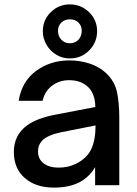

<svg xmlns="http://www.w3.org/2000/svg" viewBox="-20 -843 624 874"><path d="M43 -151Q43 -228 103 -272Q148 -305 232 -321L414 -356Q413 -414 383 -445Q350 -478 295 -478Q250 -478 216.5 -452.5Q183 -427 174 -384H65Q79 -472 144 -520Q209 -568 296 -568Q345 -568 388.5 -553.5Q432 -539 462 -511Q502 -474 512.5 -424Q523 -374 523 -309V0H413V-82Q390 -43 355 -21Q305 11 225 11Q143 11 93 -32.5Q43 -76 43 -151ZM327 -98Q376 -123 395.5 -164.5Q415 -206 415 -272L258 -241Q200 -229 174 -205Q153 -184 153 -154Q153 -119 178.5 -99.5Q204 -80 247 -80Q291 -80 327 -98ZM175 -701Q175 -752 211 -787.5Q247 -823 298 -823Q349 -823 385.5 -787.5Q422 -752 422 -701Q422 -650 386 -613.5Q350 -577 298 -577Q264 -577 236 -594Q208 -611 191.5 -639.5Q175 -668 175 -701ZM352 -703Q352 -725 337.5 -740Q323 -755 298 -755Q274 -755 259 -740Q244 -725 244 -703Q244 -678 259.5 -662Q275 -646 298 -646Q322 -646 337 -662Q352 -678 352 -703Z"/></svg>

Font: Open Sauce One Medium
Style: Regular
Weight: 500
Designer: Alfredo Marco Pradil
Foundry: Creative Sauce Fz LLC
Version: Version 1.477